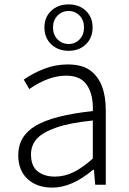

<svg xmlns="http://www.w3.org/2000/svg" viewBox="-20 -840 587 873"><path d="M63 -135Q63 -222 143.5 -269Q224 -316 402 -335Q405 -407 376.5 -451.5Q348 -496 281 -496Q201 -496 113 -435L88 -478Q129 -507 180.5 -527Q232 -547 288 -547Q353 -547 390 -520Q461 -468 461 -338V0H413L407 -68H403Q307 13 218 13Q148 13 105.5 -26Q63 -65 63 -135ZM402 -119V-292Q299 -282 236 -260Q175 -239 148 -209.5Q121 -180 121 -138Q121 -85 151 -61Q181 -37 230 -37Q273 -37 314 -57Q355 -77 402 -119ZM182 -715Q182 -762 213 -791Q244 -820 292 -820Q340 -820 370.5 -791Q401 -762 401 -715Q401 -668 370.5 -638.5Q340 -609 292 -609Q244 -609 213 -638.5Q182 -668 182 -715ZM362 -715Q362 -748 342 -769Q322 -790 292 -790Q262 -790 241.5 -769Q221 -748 221 -715Q221 -682 241.5 -661Q262 -640 292 -640Q322 -640 342 -661Q362 -682 362 -715Z"/></svg>

Font: Merged Yaku Han JP Light
Style: Regular
Weight: 300
Designer: Ryoko NISHIZUKA 西塚涼子 (kana, bopomofo & ideographs); Paul D. Hunt (Latin, Greek & Cyrillic); Sandoll Communications 산돌커뮤니
Foundry: Adobe
Version: Version 2.004